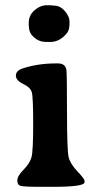

<svg xmlns="http://www.w3.org/2000/svg" viewBox="-20 -721 377 743"><path d="M91.3 -633.3Q91.3 -661.6 113.5 -681.2Q135.7 -700.7 161.6 -700.7H177.2Q184.6 -699.2 189.5 -699.2Q212.9 -699.2 231 -678.2Q249 -657.2 249 -638.2V-625.5Q248 -620.6 248 -618.2Q248 -597.7 225.1 -578.1Q202.1 -558.6 174.3 -558.6H159.2Q131.8 -558.6 112.1 -575.9Q92.3 -593.3 92.3 -615.7L91.3 -620.6ZM184.1 2H137.7Q72.8 2 59.8 -1.7Q46.9 -5.4 46.9 -22.7Q46.9 -40 71.3 -64.5Q95.7 -88.9 102.1 -113.5Q108.4 -138.2 108.4 -241.9Q108.4 -345.7 103 -364.3Q97.7 -382.8 69.6 -396.2Q41.5 -409.7 41.5 -428.5Q41.5 -447.3 67.4 -456.1Q126 -475.6 196.8 -475.6H204.1Q232.4 -475.6 236.8 -451.7Q239.3 -438 239.3 -287.8Q239.3 -137.7 245.8 -112.1Q252.4 -86.4 279.8 -57.6Q307.1 -28.8 307.1 -21.5V-15.6Q307.1 2 184.1 2Z"/></svg>

Font: Averia Serif Libre RX
Style: Bold
Weight: 700
Version: Version 1.002